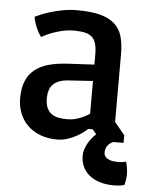

<svg xmlns="http://www.w3.org/2000/svg" viewBox="-51 -554 585 769"><g transform="rotate(5 242.0 -170.0)"><path d="M31.2 -142.6Q31.2 -183.1 43 -211.4Q54.7 -239.7 77.4 -257.8Q100.1 -275.9 132.6 -284.9Q165 -293.9 207 -296.4L315.9 -302.2V-341.3Q315.9 -367.7 311.3 -384.8Q306.6 -401.9 295.9 -412.1Q285.2 -422.4 267.3 -426.5Q249.5 -430.7 223.1 -430.7Q196.8 -430.7 173.1 -424.8Q149.4 -418.9 131.8 -412.1Q110.8 -403.8 93.3 -393.6Q82.5 -408.7 76.2 -422.6Q69.8 -436.5 66.4 -447.8Q62 -460.4 60.5 -472.2Q84 -483.9 110.8 -492.7Q134.3 -500.5 164.8 -506.8Q195.3 -513.2 229 -513.2Q284.7 -513.2 321.3 -503.4Q357.9 -493.7 379.6 -473.9Q401.4 -454.1 409.9 -424.1Q418.5 -394 418.5 -353V-80.6L459.5 -30.8V0H418.9Q404.8 5.4 396 16.6Q387.2 27.8 387.2 45.9Q387.2 60.5 401.6 69.3Q416 78.1 443.8 78.1Q453.6 78.1 460.7 77.1Q467.8 76.2 476.1 73.7Q480.5 89.4 482.2 101.3Q483.9 113.3 483.9 123.5Q483.9 133.8 482.7 142.1Q481.4 150.4 480.5 155.8Q479 162.6 477.5 167.5Q472.2 168.9 465.8 170.4Q453.6 172.9 436 172.9Q402.8 172.9 377.7 164.8Q352.5 156.7 335.4 142.3Q318.4 127.9 309.6 108.2Q300.8 88.4 300.8 64.9Q300.8 52.7 304.7 40Q308.6 27.3 315.2 15.6Q321.8 3.9 330.1 -6.3Q338.4 -16.6 347.2 -24.9L331.5 -43.5H314Q311.5 -41 301 -32.5Q290.5 -23.9 274.2 -14.4Q257.8 -4.9 237.1 2.4Q216.3 9.8 192.9 9.8Q156.2 9.8 126.5 -1.2Q96.7 -12.2 75.4 -32.5Q54.2 -52.7 42.7 -80.8Q31.2 -108.9 31.2 -142.6ZM137.7 -151.4Q137.7 -128.9 144 -114Q150.4 -99.1 161.9 -90.3Q173.3 -81.5 189.7 -78.1Q206.1 -74.7 226.1 -74.7Q244.6 -74.7 261 -79.3Q277.3 -84 289.6 -89.8Q303.7 -96.2 315.9 -105V-236.3L217.8 -230Q194.8 -228.5 179.4 -222.2Q164.1 -215.8 154.8 -205.6Q145.5 -195.3 141.6 -181.4Q137.7 -167.5 137.7 -151.4Z"/></g></svg>

Font: Basic
Style: Regular
Weight: 400
Designer: Magnus Gaarde
Foundry: Magnus Gaarde
Version: Version 1.003; ttfautohint (v1.1) -l 6 -r 16 -G 0 -x 16 -D l